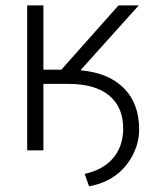

<svg xmlns="http://www.w3.org/2000/svg" viewBox="-20 -548 567 700"><path d="M273.4 -292Q376.5 -282.2 431.9 -226.3Q487.3 -170.4 487.3 -75.7Q487.3 -26.9 463.1 19Q439 64.9 398.7 93.3Q358.4 121.6 304.7 131.3L288.6 85.9Q354.5 71.8 391.1 30Q427.7 -11.7 429.2 -75.7Q430.2 -155.8 378.9 -199Q327.6 -242.2 229 -242.2H138.2V0H79.1V-528.3H138.2V-293.9H203.6L412.1 -528.3H485.8Z"/></svg>

Font: Roboto Light
Style: Regular
Weight: 300
Designer: Google
Version: Version 2.134; 2016; ttfautohint (v1.6)